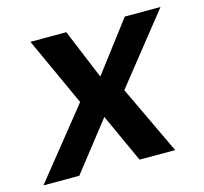

<svg xmlns="http://www.w3.org/2000/svg" viewBox="-104 -607 741 697"><g transform="rotate(-15 266.0 -258.0)"><path d="M201.2 -515.6 278.8 -328.1 420.9 -515.6H555.2L350.1 -257.8L472.2 0H338.4L254.9 -182.6L111.8 0H-22.9L184.1 -257.8L66.4 -515.6Z"/></g></svg>

Font: Inter Display Semi Bold
Style: Italic
Weight: 600
Italic angle: -9.39999°
Designer: Rasmus Andersson
Foundry: rsms
Version: Version 4.000;git-4fc901f